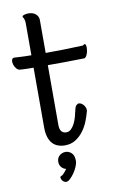

<svg xmlns="http://www.w3.org/2000/svg" viewBox="-168 -736 594 1004"><g transform="rotate(-10 128.5 -234.0)"><path d="M-55.2 -470.2Q-43.9 -469.2 -30.3 -468.8Q-18.6 -467.8 -2 -467.5Q14.6 -467.3 35.2 -466.8V-636.2Q35.2 -647 33.4 -653.3Q31.7 -659.7 30 -663.3Q28.3 -667 26.6 -669.2Q24.9 -671.4 24.9 -673.8Q24.9 -676.8 27.8 -678.7Q30.8 -680.7 35.6 -682.1Q40.5 -683.6 46.1 -684.3Q51.8 -685.1 57.1 -685.1Q82 -685.1 96.4 -672.1Q110.8 -659.2 110.8 -641.1V-465.8Q156.7 -465.8 207.8 -466.8Q258.8 -467.8 310.1 -470.2Q316.9 -477.5 321 -475.6Q325.2 -473.6 326.4 -466.3Q327.6 -459 326.7 -448.2Q325.7 -437.5 322.8 -427.5Q319.8 -417.5 314.7 -410.2Q309.6 -402.8 303.2 -402.8Q243.2 -401.4 197 -401.1Q150.9 -400.9 110.8 -400.9V-84Q110.8 -59.6 120.1 -48.8Q129.4 -38.1 145 -38.1Q160.2 -38.1 171.1 -48.8Q182.1 -59.6 190.2 -75.7Q198.2 -91.8 203.4 -110.6Q208.5 -129.4 211.9 -146Q214.8 -161.6 221.7 -168.7Q228.5 -175.8 235.8 -175.8Q241.7 -175.8 248 -172.1Q254.4 -168.5 259.5 -162.6Q264.6 -156.7 267.8 -149.4Q271 -142.1 271 -134.8Q271 -133.8 271 -132.3Q271 -130.9 270 -127.9Q263.7 -103 252.7 -75.7Q241.7 -48.3 224.4 -25.4Q207 -2.4 183.1 12.7Q159.2 27.8 127 27.8Q106.9 27.8 90.1 21.7Q73.2 15.6 61 2.2Q48.8 -11.2 42 -32.2Q35.2 -53.2 35.2 -83V-400.9Q18.6 -400.9 5.6 -401.1Q-7.3 -401.4 -16.1 -401.9Q-26.4 -402.3 -34.2 -402.8Q-45.9 -402.8 -54.9 -413.3Q-64 -423.8 -67.6 -436.5Q-71.3 -449.2 -68.6 -459.7Q-65.9 -470.2 -55.2 -470.2ZM122.6 62Q140.6 62 154.5 75.2Q168.5 88.4 168.5 116.2Q168.5 130.4 161.1 147.7Q153.8 165 143.1 180.4Q132.3 195.8 120.8 206.3Q109.4 216.8 100.6 216.8Q94.7 216.8 89.6 214.1Q84.5 211.4 81.1 207.3Q77.6 203.1 75.7 198.2Q73.7 193.4 73.7 189Q73.7 185.1 75.4 184.3Q77.1 183.6 79.6 182.1Q85 180.7 93.3 172.1Q101.6 163.6 110.8 149.9Q96.7 147 86.7 135.5Q76.7 124 76.7 106Q76.7 95.7 80.6 87.4Q84.5 79.1 91.1 73.5Q97.7 67.9 105.7 64.9Q113.8 62 122.6 62Z"/></g></svg>

Font: Grand Hotel
Style: Regular
Weight: 400
Designer: Brian J. Bonislawsky & Jim Lyles for Astigmatic (AOETI)
Foundry: Astigmatic (AOETI)
Version: Version 001.000